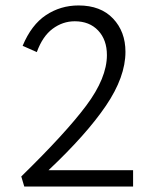

<svg xmlns="http://www.w3.org/2000/svg" viewBox="-20 -684 557 704"><path d="M372 -482Q372 -538 340 -572Q308 -606 254 -606Q210 -606 173 -578.5Q136 -551 115 -493L63 -516Q95 -593 148.5 -628.5Q202 -664 268 -664Q349 -664 394.5 -616Q440 -568 440 -494Q440 -402 368.5 -296.5Q297 -191 158 -60H468V0H69L58 -37Q220 -195 296 -296.5Q372 -398 372 -482Z"/></svg>

Font: LXGW Bright TC
Style: Regular
Weight: 400
Designer: Christian Thalmann (Catharsis Fonts)
Foundry: LXGW / Christian Thalmann (Catharsis Fonts) / Fontworks Inc.
Version: Version 5.501